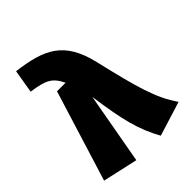

<svg xmlns="http://www.w3.org/2000/svg" viewBox="-221 -878 1015 1015"><g transform="rotate(-45 286.5 -371.0)"><path d="M80 -762 58 -631C159 -617 190 -600 222 -534H158L0 -24L197 20L269 -381C296 -186 320 -88 380 20L573 -40C502 -142 473 -252 416 -494C369 -694 266 -738 80 -762Z"/></g></svg>

Font: Fira Sans Heavy
Style: Regular
Weight: 900
Designer: bBox Type GmbH & Carrois Corporate GbR & Edenspiekermann AG
Foundry: bBox Type GmbH & Carrois Corporate GbR & Edenspiekermann AG
Version: Version 4.300;PS 004.300;hotconv 1.0.88;makeotf.lib2.5.64775